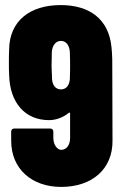

<svg xmlns="http://www.w3.org/2000/svg" viewBox="-20 -728 477 756"><path d="M423 -174 422 -495C422 -512 420 -528 419 -542C408 -656 329 -708 219 -708C97 -708 18 -645 16 -535C15 -517 15 -499 15 -481C15 -464 15 -447 16 -432C19 -324 78 -255 173 -255C202 -255 229 -266 250 -283C253 -286 256 -285 256 -281V-185C256 -157 242 -138 221 -138C206 -138 190 -157 190 -185V-210C190 -217 185 -222 178 -222H36C29 -222 24 -217 24 -210V-174C24 -62 106 8 221 8C342 8 424 -62 423 -174ZM220 -376C200 -376 187 -391 185 -416C184 -441 183 -459 183 -468C183 -482 184 -499 184 -523C186 -550 200 -567 220 -567C240 -567 253 -550 255 -524C256 -499 256 -482 256 -468C256 -459 256 -442 255 -416C253 -391 240 -376 220 -376Z"/></svg>

Font: Barlow Condensed ExtraBold
Style: Regular
Weight: 800
Width: 3
Designer: Jeremy Tribby
Foundry: Tribby Type
Version: Version 1.422;hotconv 1.0.109;makeotfexe 2.5.65596